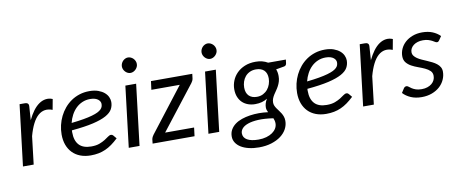

<svg xmlns="http://www.w3.org/2000/svg" viewBox="-72 -1000 3542 1482"><g transform="rotate(-10 1699.0 -258.5)"><path d="M35.2 0 92.8 -478H135.3Q149.4 -478 157 -470.9Q164.6 -463.9 163.6 -449.2L156.2 -341.3Q175.8 -382.3 198.2 -412.4Q220.7 -442.4 245.6 -459.5Q270.5 -476.6 297.4 -480.5Q324.2 -484.4 351.6 -473.1L336.4 -390.6Q272.5 -415.5 224.1 -373Q175.8 -330.6 145 -218.3L119.1 0Z M793 -372.6Q793 -341.8 778.8 -316.2Q764.6 -290.5 727.3 -269.8Q689.9 -249 624.3 -233.6Q558.6 -218.3 455.6 -209Q455.1 -205.1 455.1 -200.9Q455.1 -196.8 455.1 -192.9Q455.1 -127.9 486.6 -94.2Q518.1 -60.5 582 -60.5Q620.6 -60.5 646.5 -70.3Q672.4 -80.1 690.7 -91.6Q709 -103 721.7 -112.8Q734.4 -122.6 746.6 -122.6Q755.9 -122.6 763.2 -114.3L784.7 -88.4Q758.3 -63.5 733.2 -45.4Q708 -27.3 682.1 -15.9Q656.2 -4.4 627.7 1.2Q599.1 6.8 566.4 6.8Q521 6.8 484.9 -7.1Q448.7 -21 423.6 -46.9Q398.4 -72.8 385 -109.1Q371.6 -145.5 371.6 -190.9Q371.6 -227.5 379.9 -263.4Q388.2 -299.3 404.3 -332Q420.4 -364.7 443.6 -392.3Q466.8 -419.9 496.6 -440.4Q526.4 -460.9 562.5 -472.4Q598.6 -483.9 640.1 -483.9Q680.2 -483.9 709 -473.4Q737.8 -462.9 756.6 -446.8Q775.4 -430.7 784.2 -410.9Q793 -391.1 793 -372.6ZM635.7 -422.9Q602.1 -422.9 573.7 -410.6Q545.4 -398.4 523.7 -377.2Q502 -356 486.6 -327.1Q471.2 -298.3 463.4 -265.6Q518.1 -271.5 558.3 -278.6Q598.6 -285.6 626.7 -293.7Q654.8 -301.8 672.4 -310.5Q689.9 -319.3 699.7 -329.1Q709.5 -338.9 712.9 -349.1Q716.3 -359.4 716.3 -370.6Q716.3 -379.4 711.9 -388.4Q707.5 -397.5 698 -405.3Q688.5 -413.1 673.1 -418Q657.7 -422.9 635.7 -422.9Z M1006.3 -477.5 948.7 0H864.3L921.9 -477.5ZM1038.1 -627Q1038.1 -614.7 1033 -604Q1027.8 -593.3 1019.5 -585Q1011.2 -576.7 1000.5 -571.8Q989.7 -566.9 978.5 -566.9Q967.3 -566.9 957 -571.8Q946.8 -576.7 938.7 -585Q930.7 -593.3 925.8 -604Q920.9 -614.7 920.9 -627Q920.9 -639.2 925.8 -650.4Q930.7 -661.6 938.7 -669.9Q946.8 -678.2 957.3 -683.1Q967.8 -688 979 -688Q990.2 -688 1001 -683.1Q1011.7 -678.2 1020 -669.9Q1028.3 -661.6 1033.2 -650.6Q1038.1 -639.6 1038.1 -627Z M1441.9 -441.4Q1440.4 -432.1 1436.3 -423.6Q1432.1 -415 1426.8 -408.2L1161.1 -66.9H1388.2L1379.9 0H1051.3L1055.2 -35.6Q1056.2 -41.5 1060.3 -50.3Q1064.5 -59.1 1070.3 -66.4L1336.4 -410.6H1113.8L1122.6 -477.5H1446.3Z M1630.9 -477.5 1573.2 0H1488.8L1546.4 -477.5ZM1662.6 -627Q1662.6 -614.7 1657.5 -604Q1652.3 -593.3 1644 -585Q1635.7 -576.7 1625 -571.8Q1614.3 -566.9 1603 -566.9Q1591.8 -566.9 1581.5 -571.8Q1571.3 -576.7 1563.2 -585Q1555.2 -593.3 1550.3 -604Q1545.4 -614.7 1545.4 -627Q1545.4 -639.2 1550.3 -650.4Q1555.2 -661.6 1563.2 -669.9Q1571.3 -678.2 1581.8 -683.1Q1592.3 -688 1603.5 -688Q1614.7 -688 1625.5 -683.1Q1636.2 -678.2 1644.5 -669.9Q1652.8 -661.6 1657.7 -650.6Q1662.6 -639.6 1662.6 -627Z M2099.6 -345.2Q2099.6 -321.8 2094 -303.2Q2088.4 -284.7 2079.8 -268.6Q2071.3 -252.4 2061.3 -238.5Q2051.3 -224.6 2042.5 -210.7Q2033.7 -196.8 2027.8 -182.1Q2022 -167.5 2022 -150.4Q2022 -137.2 2026.9 -125.7Q2031.7 -114.3 2039.6 -103Q2047.4 -91.8 2056.2 -80.3Q2064.9 -68.8 2072.8 -56.2Q2080.6 -43.5 2085.7 -28.6Q2090.8 -13.7 2090.8 4.4Q2090.8 37.6 2074.7 67.9Q2058.6 98.1 2028.1 121.1Q1997.6 144 1954.1 157.7Q1910.6 171.4 1856.4 171.4Q1813 171.4 1777.1 162.8Q1741.2 154.3 1715.8 138.7Q1690.4 123 1676.3 101.1Q1662.1 79.1 1662.1 52.7Q1662.1 22.5 1675.3 -0.7Q1688.5 -23.9 1711.2 -40.8Q1733.9 -57.6 1764.2 -68.1Q1794.4 -78.6 1828.9 -83.7Q1863.3 -88.9 1899.7 -88.9Q1936 -88.9 1971.2 -84Q1966.3 -92.8 1963.4 -102.5Q1960.4 -112.3 1960.4 -123.5Q1960.4 -137.7 1964.8 -153.6Q1969.2 -169.4 1980.5 -188Q1960.9 -175.8 1937.7 -169.2Q1914.6 -162.6 1884.8 -162.6Q1855.5 -162.6 1829.8 -171.6Q1804.2 -180.7 1785.4 -198.2Q1766.6 -215.8 1755.6 -242.2Q1744.6 -268.6 1744.6 -303.7Q1744.6 -337.9 1757.6 -370.4Q1770.5 -402.8 1795.7 -428.2Q1820.8 -453.6 1857.9 -469Q1895 -484.4 1943.4 -484.4Q1997.6 -484.4 2038.1 -460.4H2176.8L2173.3 -432.1Q2172.4 -423.8 2167.7 -417.7Q2163.1 -411.6 2154.3 -410.2L2089.8 -398.9Q2099.6 -375 2099.6 -345.2ZM1907.7 -215.8Q1935.1 -215.8 1956.3 -226.8Q1977.5 -237.8 1991.9 -255.4Q2006.3 -272.9 2013.9 -295.4Q2021.5 -317.9 2021.5 -340.8Q2021.5 -382.3 1998.8 -404.1Q1976.1 -425.8 1935.1 -425.8Q1907.7 -425.8 1886.5 -415.5Q1865.2 -405.3 1851.1 -388.2Q1836.9 -371.1 1829.6 -348.9Q1822.3 -326.7 1822.3 -303.2Q1822.3 -260.7 1845 -238.3Q1867.7 -215.8 1907.7 -215.8ZM2012.7 10.7Q2012.7 -1.5 2010 -11.5Q2007.3 -21.5 2003.4 -30.8Q1935.5 -41 1886.5 -38.6Q1837.4 -36.1 1805.4 -24.9Q1773.4 -13.7 1758.3 3.9Q1743.2 21.5 1743.2 42Q1743.2 75.7 1774.4 93.5Q1805.7 111.3 1862.8 111.3Q1896.5 111.3 1924.3 103.3Q1952.1 95.2 1971.7 81.5Q1991.2 67.9 2002 49.6Q2012.7 31.2 2012.7 10.7Z M2638.7 -372.6Q2638.7 -341.8 2624.5 -316.2Q2610.4 -290.5 2573 -269.8Q2535.6 -249 2470 -233.6Q2404.3 -218.3 2301.3 -209Q2300.8 -205.1 2300.8 -200.9Q2300.8 -196.8 2300.8 -192.9Q2300.8 -127.9 2332.3 -94.2Q2363.8 -60.5 2427.7 -60.5Q2466.3 -60.5 2492.2 -70.3Q2518.1 -80.1 2536.4 -91.6Q2554.7 -103 2567.4 -112.8Q2580.1 -122.6 2592.3 -122.6Q2601.6 -122.6 2608.9 -114.3L2630.4 -88.4Q2604 -63.5 2578.9 -45.4Q2553.7 -27.3 2527.8 -15.9Q2502 -4.4 2473.4 1.2Q2444.8 6.8 2412.1 6.8Q2366.7 6.8 2330.6 -7.1Q2294.4 -21 2269.3 -46.9Q2244.1 -72.8 2230.7 -109.1Q2217.3 -145.5 2217.3 -190.9Q2217.3 -227.5 2225.6 -263.4Q2233.9 -299.3 2250 -332Q2266.1 -364.7 2289.3 -392.3Q2312.5 -419.9 2342.3 -440.4Q2372.1 -460.9 2408.2 -472.4Q2444.3 -483.9 2485.8 -483.9Q2525.9 -483.9 2554.7 -473.4Q2583.5 -462.9 2602.3 -446.8Q2621.1 -430.7 2629.9 -410.9Q2638.7 -391.1 2638.7 -372.6ZM2481.4 -422.9Q2447.8 -422.9 2419.4 -410.6Q2391.1 -398.4 2369.4 -377.2Q2347.7 -356 2332.3 -327.1Q2316.9 -298.3 2309.1 -265.6Q2363.8 -271.5 2404.1 -278.6Q2444.3 -285.6 2472.4 -293.7Q2500.5 -301.8 2518.1 -310.5Q2535.6 -319.3 2545.4 -329.1Q2555.2 -338.9 2558.6 -349.1Q2562 -359.4 2562 -370.6Q2562 -379.4 2557.6 -388.4Q2553.2 -397.5 2543.7 -405.3Q2534.2 -413.1 2518.8 -418Q2503.4 -422.9 2481.4 -422.9Z M2701.2 0 2758.8 -478H2801.3Q2815.4 -478 2823 -470.9Q2830.6 -463.9 2829.6 -449.2L2822.3 -341.3Q2841.8 -382.3 2864.3 -412.4Q2886.7 -442.4 2911.6 -459.5Q2936.5 -476.6 2963.4 -480.5Q2990.2 -484.4 3017.6 -473.1L3002.4 -390.6Q2938.5 -415.5 2890.1 -373Q2841.8 -330.6 2811 -218.3L2785.2 0Z M3367.2 -400.4Q3363.3 -395 3359.4 -392.3Q3355.5 -389.6 3349.1 -389.6Q3342.3 -389.6 3334.2 -395Q3326.2 -400.4 3314.2 -406.5Q3302.2 -412.6 3285.4 -418Q3268.6 -423.3 3244.1 -423.3Q3221.2 -423.3 3202.4 -417.5Q3183.6 -411.6 3170.2 -401.4Q3156.7 -391.1 3149.2 -377.4Q3141.6 -363.8 3141.6 -348.6Q3141.6 -332 3150.6 -319.6Q3159.7 -307.1 3174.8 -296.9Q3189.9 -286.6 3209 -278.1Q3228 -269.5 3248 -261Q3268.1 -252.4 3287.1 -242.9Q3306.2 -233.4 3321.3 -221.4Q3336.4 -209.5 3345.5 -194.1Q3354.5 -178.7 3354.5 -158.2Q3354.5 -125.5 3340.8 -95.5Q3327.1 -65.4 3302 -42.7Q3276.9 -20 3240.7 -6.3Q3204.6 7.3 3160.2 7.3Q3111.8 7.3 3075 -8.8Q3038.1 -24.9 3014.6 -50.8L3035.2 -83Q3043.5 -96.2 3057.6 -96.2Q3065.4 -96.2 3073.5 -89.4Q3081.5 -82.5 3093.8 -74.5Q3106 -66.4 3124.3 -59.8Q3142.6 -53.2 3170.9 -53.2Q3195.8 -53.2 3215.8 -60.1Q3235.8 -66.9 3249.8 -78.6Q3263.7 -90.3 3271 -105.7Q3278.3 -121.1 3278.3 -138.7Q3278.3 -163.1 3262.7 -178.2Q3247.1 -193.4 3223.4 -204.3Q3199.7 -215.3 3172.1 -225.1Q3144.5 -234.9 3120.8 -247.8Q3097.2 -260.7 3081.5 -280Q3065.9 -299.3 3065.9 -329.6Q3065.9 -359.4 3078.6 -387.5Q3091.3 -415.5 3115 -437Q3138.7 -458.5 3172.6 -471.4Q3206.5 -484.4 3248.5 -484.4Q3294.4 -484.4 3328.9 -470.2Q3363.3 -456.1 3388.2 -431.2Z"/></g></svg>

Font: Carlito
Style: Italic
Weight: 400
Italic angle: -7°
Designer: Lukasz Dziedzic
Foundry: tyPoland Lukasz Dziedzic
Version: Version 1.104